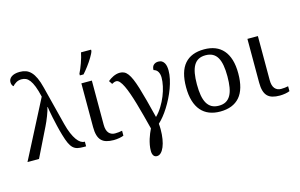

<svg xmlns="http://www.w3.org/2000/svg" viewBox="-118 -1107 2591 1659"><g transform="rotate(-15 1177.0 -278.0)"><path d="M272.9 -514.2Q259.3 -572.8 244.9 -609.6Q230.5 -646.5 214.4 -667.5Q198.2 -688.5 180.7 -696.3Q163.1 -704.1 143.1 -704.1Q115.2 -704.1 94.2 -691.7Q73.2 -679.2 61 -664.1Q52.7 -669.9 48.3 -680.7Q43.9 -691.4 43.9 -705.1Q43.9 -718.3 50 -730Q56.2 -741.7 68.6 -750.7Q81.1 -759.8 99.9 -764.9Q118.7 -770 144 -770Q174.3 -770 199 -761Q223.6 -752 243.9 -730.7Q264.2 -709.5 280.5 -674.1Q296.9 -638.7 310.1 -585.9L398.9 -235.8Q412.1 -184.1 428 -147.5Q443.8 -110.8 460.7 -87.4Q477.5 -64 494.6 -53Q511.7 -42 526.9 -42H532.2V0H508.8Q477.5 0 455.6 -5.1Q433.6 -10.3 416.5 -26.1Q399.4 -42 385.7 -71.5Q372.1 -101.1 357.9 -149.9Q344.7 -194.8 334.5 -238.8Q324.2 -282.7 316.7 -318.8Q309.1 -355 304.9 -380.4Q300.8 -405.8 299.8 -414.1H296.9Q294.9 -401.9 288.3 -381.8Q281.7 -361.8 273.4 -339.8Q265.1 -317.9 255.6 -296.1Q246.1 -274.4 237.8 -257.8L110.8 0H7.8Z M727.1 -536.1V-142.1Q727.1 -90.8 747.8 -66.9Q768.6 -43 803.2 -43Q821.3 -43 836.4 -44.9Q851.6 -46.9 867.2 -49.8V-5.9Q860.8 -2.9 850.6 0Q840.3 2.9 828.4 5.1Q816.4 7.3 803.2 8.5Q790 9.8 778.3 9.8Q740.2 9.8 712.9 1.7Q685.5 -6.3 668 -24.4Q650.4 -42.5 641.8 -72.3Q633.3 -102.1 633.3 -145V-536.1ZM638.7 -621.1Q647 -637.2 656.2 -659.4Q665.5 -681.6 674.1 -705.6Q682.6 -729.5 689.5 -753.2Q696.3 -776.9 699.7 -795.9H789.6V-784.2Q787.1 -774.4 780.3 -760.7Q773.4 -747.1 763.9 -731Q754.4 -714.8 742.7 -697.5Q731 -680.2 718.5 -663.6Q706.1 -647 693.8 -632.1Q681.6 -617.2 671.4 -606H638.7Z M977.1 -539.1Q998 -539.1 1015.4 -530.8Q1032.7 -522.5 1047.9 -502.4Q1063 -482.4 1077.4 -449Q1091.8 -415.5 1107.2 -365.7Q1122.6 -315.9 1140.6 -247.6Q1158.7 -179.2 1181.2 -88.9Q1212.9 -120.1 1238 -160.9Q1263.2 -201.7 1280.5 -244.6Q1297.9 -287.6 1306.9 -329.6Q1315.9 -371.6 1315.9 -404.8Q1315.9 -435.5 1303.7 -457.3Q1291.5 -479 1265.1 -485.8Q1265.1 -516.6 1281.7 -531.2Q1298.3 -545.9 1323.2 -545.9Q1343.3 -545.9 1356.2 -537.4Q1369.1 -528.8 1376.7 -515.1Q1384.3 -501.5 1387.2 -484.1Q1390.1 -466.8 1390.1 -449.2Q1390.1 -413.1 1381.3 -373.3Q1372.6 -333.5 1357.7 -293Q1342.8 -252.4 1323 -213.1Q1303.2 -173.8 1281 -138.7Q1258.8 -103.5 1235.4 -74.7Q1211.9 -45.9 1189.9 -25.9Q1190.9 -13.2 1191.7 -0.7Q1192.4 11.7 1192.4 23.9Q1192.4 71.3 1185.8 110.8Q1179.2 150.4 1167.2 179.2Q1155.3 208 1138.9 224.1Q1122.6 240.2 1103 240.2Q1082.5 240.2 1072.3 224.9Q1062 209.5 1062 184.1Q1062 156.7 1066.9 130.4Q1071.8 104 1079.1 80.1Q1086.4 56.2 1095.5 34.7Q1104.5 13.2 1113.3 -4.9Q1096.7 -69.3 1081.1 -129.2Q1065.4 -189 1050 -241.5Q1034.7 -293.9 1019.5 -337.2Q1004.4 -380.4 989.5 -411.1Q974.6 -441.9 959.5 -459Q944.3 -476.1 929.2 -476.1Q918.5 -476.1 908.4 -472.2Q898.4 -468.3 889.2 -462.9L869.1 -493.2Q878.9 -502 891.4 -510Q903.8 -518.1 917.7 -524.7Q931.6 -531.2 946.8 -535.2Q961.9 -539.1 977.1 -539.1Z M1965.3 -269Q1965.3 -127.9 1905.5 -59.1Q1845.7 9.8 1730.5 9.8Q1676.3 9.8 1633.3 -7.3Q1590.3 -24.4 1560.3 -59.1Q1530.3 -93.8 1514.4 -146.2Q1498.5 -198.7 1498.5 -269Q1498.5 -409.2 1557.9 -477.5Q1617.2 -545.9 1733.4 -545.9Q1787.6 -545.9 1830.6 -529.1Q1873.5 -512.2 1903.6 -477.8Q1933.6 -443.4 1949.5 -391.4Q1965.3 -339.4 1965.3 -269ZM1595.2 -269Q1595.2 -213.4 1602.5 -170.9Q1609.9 -128.4 1626.2 -99.9Q1642.6 -71.3 1668.7 -56.6Q1694.8 -42 1732.4 -42Q1770 -42 1795.9 -56.6Q1821.8 -71.3 1837.9 -99.9Q1854 -128.4 1861.1 -170.9Q1868.2 -213.4 1868.2 -269Q1868.2 -324.7 1860.8 -366.7Q1853.5 -408.7 1837.4 -436.8Q1821.3 -464.8 1795.2 -479Q1769 -493.2 1731.4 -493.2Q1693.8 -493.2 1668 -479Q1642.1 -464.8 1626 -436.8Q1609.9 -408.7 1602.5 -366.7Q1595.2 -324.7 1595.2 -269Z M2212.4 -536.1V-142.1Q2212.4 -90.8 2233.2 -66.9Q2253.9 -43 2288.6 -43Q2306.6 -43 2321.8 -44.9Q2336.9 -46.9 2352.5 -49.8V-5.9Q2346.2 -2.9 2335.9 0Q2325.7 2.9 2313.7 5.1Q2301.8 7.3 2288.6 8.5Q2275.4 9.8 2263.7 9.8Q2225.6 9.8 2198.2 1.7Q2170.9 -6.3 2153.3 -24.4Q2135.7 -42.5 2127.2 -72.3Q2118.7 -102.1 2118.7 -145V-536.1Z"/></g></svg>

Font: Droid Serif
Style: Regular
Weight: 400
Designer: Monotype Design team
Foundry: Monotype Imaging Inc.
Version: Version 1.03